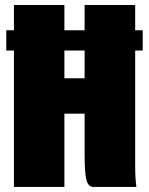

<svg xmlns="http://www.w3.org/2000/svg" viewBox="-20 -740 590 760"><path d="M544.9 -620.1V-540H515.1V-80.1Q515.1 -33.2 520 0H350.1Q329.1 0 322 -28.1Q314.9 -56.2 314.9 -129.9V-290H234.9V0H35.2V-540H4.9V-620.1H35.2V-720.2H234.9V-620.1H314.9V-720.2H515.1V-620.1ZM314.9 -540H234.9V-430.2H314.9Z"/></svg>

Font: Mikodacs
Style: Regular
Weight: 400
Designer: gluk (gluksza@wp.pl)
Foundry: gluk (gluksza@wp.pl)
Version: Version 0.28